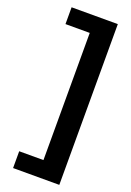

<svg xmlns="http://www.w3.org/2000/svg" viewBox="-204 -929 856 1257"><g transform="rotate(20 224.5 -300.0)"><path d="M63.5 143V260H385.5V-860H63.5V-743H232.5V143Z"/></g></svg>

Font: Sztylet
Style: Bd
Weight: 700
Foundry: Cannot Into Space Fonts, PlusOne Fonts
Version: Version 0.12